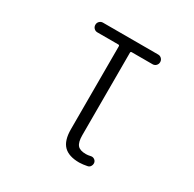

<svg xmlns="http://www.w3.org/2000/svg" viewBox="-201 -968 1402 1388"><g transform="rotate(30 500.0 -274.0)"><path d="M457 -664.1Q457 -673.8 447.3 -673.8H272.5Q255.9 -673.8 244.1 -685.5Q232.4 -697.3 232.4 -714.4Q232.4 -731.4 244.1 -743.2Q255.9 -754.9 272.5 -754.9H733.4Q750 -754.9 761.7 -743.2Q773.4 -731.4 773.4 -714.4Q773.4 -697.3 761.7 -685.5Q750 -673.8 733.4 -673.8H559.6Q549.8 -673.8 549.8 -664.1V24.4Q549.8 82 569.8 106Q589.8 129.9 639.6 129.9Q657.2 129.9 677.7 125Q693.4 121.1 706.5 128.9Q719.7 136.7 723.6 151.4Q724.6 156.2 724.6 161.1Q724.6 171.9 718.8 181.6Q710.9 196.3 694.3 199.2Q661.1 206.1 628.9 207Q541 207 499 164.6Q457 122.1 457 28.3Z"/></g></svg>

Font: Rounded-X Mgen+ 2m regular
Style: Regular
Weight: 400
Designer: [Source Han Sans]
Ryoko NISHIZUKA  (kana & ideographs); Paul D. Hunt (Latin, Greek & Cyrillic); Wenlong ZHANG  (bopomofo
Version: Version 1.059.20150602